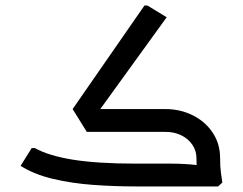

<svg xmlns="http://www.w3.org/2000/svg" viewBox="-20 -670 874 690"><path d="M310 -236 241 -278 499 -650H510L579 -608ZM467 0Q392 0 315.5 -5.5Q239 -11 171 -27Q103 -43 54 -74L94 -138H105Q155 -110 243 -96Q331 -82 467 -82H545V0ZM545 0V-82H595Q620 -82 644.5 -80.5Q669 -79 685 -77Q701 -75 701 -75V0ZM686 -102Q686 -128 671.5 -149.5Q657 -171 632 -183.5Q607 -196 575 -196H468V-207L477 -278H575Q628 -278 673 -255.5Q718 -233 744.5 -193Q771 -153 771 -102ZM695 0Q693 -17 689.5 -41.5Q686 -66 686 -102H771Q771 -70 774 -49Q777 -28 779 -14L764 0ZM292 -196 241 -278H542V-196Z"/></svg>

Font: Fustat Medium
Style: Regular
Weight: 500
Designer: Mohamed Gaber, Khaled Hosny, Laura Garcia Mut
Foundry: Kief Type Foundry, Alif Type Foundry, Hard Type Foundry
Version: Version 1.007